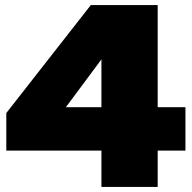

<svg xmlns="http://www.w3.org/2000/svg" viewBox="-20 -741 761 761"><path d="M382 0V-507H383L241 -316H715V-144H5V-293L340 -721H605V0Z"/></svg>

Font: Mona Sans Expanded Black
Style: Regular
Weight: 900
Width: 7
Designer: Deni Anggara
Foundry: GitHub
Version: Version 2.000